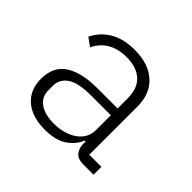

<svg xmlns="http://www.w3.org/2000/svg" viewBox="-131 -689 863 863"><g transform="rotate(45 300.0 -258.0)"><path d="M479 0Q444 0 429 -17Q414 -34 412 -63V-81H407Q390 -40 351 -14Q312 12 245 12Q164 12 117.5 -27.5Q71 -67 71 -139Q71 -173 82.5 -200.5Q94 -228 119.5 -247Q145 -266 185 -276.5Q225 -287 283 -287H409V-350Q409 -415 373.5 -447Q338 -479 275 -479Q169 -479 127 -394L88 -422Q108 -467 155.5 -497.5Q203 -528 278 -528Q366 -528 416 -482.5Q466 -437 466 -356V-50H543V0ZM254 -36Q287 -36 315 -44Q343 -52 364 -66.5Q385 -81 397 -102Q409 -123 409 -149V-244H283Q202 -244 166.5 -219.5Q131 -195 131 -153V-127Q131 -82 164.5 -59Q198 -36 254 -36Z"/></g></svg>

Font: IBM Plex Mono Light
Style: Regular
Weight: 300
Monospace: yes
Designer: Mike Abbink, Paul van der Laan, Pieter van Rosmalen
Foundry: Bold Monday
Version: Version 2.3